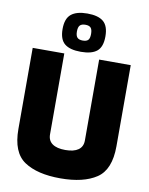

<svg xmlns="http://www.w3.org/2000/svg" viewBox="-106 -1081 903 1161"><g transform="rotate(10 346.0 -500.0)"><path d="M45 -245V-743H239V-246Q239 -208 266.5 -188.5Q294 -169 346 -169Q398 -169 425.5 -188.5Q453 -208 453 -246V-743H647V-245Q647 -101 567.5 -48Q488 5 346 5Q204 5 124.5 -48Q45 -101 45 -245ZM203 -887Q203 -951 236 -978Q269 -1005 335 -1005Q402 -1005 434 -978Q466 -951 466 -887Q466 -823 434 -796.5Q402 -770 335 -770Q268 -770 235.5 -796.5Q203 -823 203 -887ZM378 -887Q378 -914 368 -925Q358 -936 335 -936Q312 -936 301.5 -925Q291 -914 291 -887Q291 -861 301.5 -850Q312 -839 335 -839Q358 -839 368 -849.5Q378 -860 378 -887Z"/></g></svg>

Font: Exo Black
Style: Regular
Weight: 900
Designer: Natanael Gama
Foundry: Natanael Gama
Version: Version 1.500; ttfautohint (v1.6)